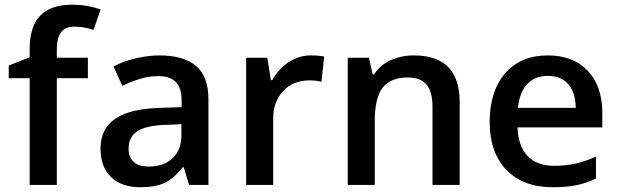

<svg xmlns="http://www.w3.org/2000/svg" viewBox="-20 -785 2625 815"><path d="M353 -453.1H221.2V0H106V-453.1H17.1V-506.8L106 -542V-577.1Q106 -672.9 150.9 -719Q195.8 -765.1 288.1 -765.1Q348.6 -765.1 407.2 -745.1L377 -658.2Q334.5 -671.9 295.9 -671.9Q256.8 -671.9 239 -647.7Q221.2 -623.5 221.2 -575.2V-540H353Z M782.7 0 759.8 -75.2H755.9Q716.8 -25.9 677.2 -8.1Q637.7 9.8 575.7 9.8Q496.1 9.8 451.4 -33.2Q406.7 -76.2 406.7 -154.8Q406.7 -238.3 468.8 -280.8Q530.8 -323.2 657.7 -327.1L751 -330.1V-358.9Q751 -410.6 726.8 -436.3Q702.6 -461.9 651.9 -461.9Q610.4 -461.9 572.3 -449.7Q534.2 -437.5 499 -420.9L461.9 -502.9Q505.9 -525.9 558.1 -537.8Q610.4 -549.8 656.7 -549.8Q759.8 -549.8 812.3 -504.9Q864.7 -460 864.7 -363.8V0ZM611.8 -78.1Q674.3 -78.1 712.2 -113Q750 -147.9 750 -210.9V-257.8L680.7 -254.9Q599.6 -252 562.7 -227.8Q525.9 -203.6 525.9 -153.8Q525.9 -117.7 547.4 -97.9Q568.8 -78.1 611.8 -78.1Z M1298.8 -549.8Q1333.5 -549.8 1356 -544.9L1344.7 -438Q1320.3 -443.8 1293.9 -443.8Q1225.1 -443.8 1182.4 -398.9Q1139.6 -354 1139.6 -282.2V0H1024.9V-540H1114.7L1129.9 -444.8H1135.7Q1162.6 -493.2 1205.8 -521.5Q1249 -549.8 1298.8 -549.8Z M1931.2 0H1815.9V-332Q1815.9 -394.5 1790.8 -425.3Q1765.6 -456.1 1710.9 -456.1Q1638.2 -456.1 1604.5 -413.1Q1570.8 -370.1 1570.8 -269V0H1456.1V-540H1545.9L1562 -469.2H1567.9Q1592.3 -507.8 1637.2 -528.8Q1682.1 -549.8 1736.8 -549.8Q1931.2 -549.8 1931.2 -352.1Z M2326.7 9.8Q2200.7 9.8 2129.6 -63.7Q2058.6 -137.2 2058.6 -266.1Q2058.6 -398.4 2124.5 -474.1Q2190.4 -549.8 2305.7 -549.8Q2412.6 -549.8 2474.6 -484.9Q2536.6 -419.9 2536.6 -306.2V-244.1H2176.8Q2179.2 -165.5 2219.2 -123.3Q2259.3 -81.1 2332 -81.1Q2379.9 -81.1 2421.1 -90.1Q2462.4 -99.1 2509.8 -120.1V-26.9Q2467.8 -6.8 2424.8 1.5Q2381.8 9.8 2326.7 9.8ZM2305.7 -462.9Q2251 -462.9 2218 -428.2Q2185.1 -393.6 2178.7 -327.1H2423.8Q2422.9 -394 2391.6 -428.5Q2360.4 -462.9 2305.7 -462.9Z"/></svg>

Font: f0_58770          
Style: Regular
Weight: 600
Foundry: Ascender Corporation
Version: Version 1.10